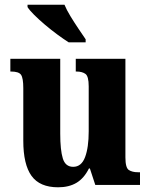

<svg xmlns="http://www.w3.org/2000/svg" viewBox="-20 -786 639 816"><path d="M227 10Q149 10 114 -38.5Q79 -87 79 -188V-411Q79 -454 69.5 -468Q60 -482 27 -482H24V-536H236V-218Q236 -148 247 -112.5Q258 -77 291 -77Q326 -77 341.5 -118Q357 -159 357 -228V-419Q357 -462 343 -472Q329 -482 305 -482H302V-536H513V-117Q513 -73 527.5 -63.5Q542 -54 566 -54H575V0H385L362 -70H358Q337 -28 305 -9Q273 10 227 10ZM272 -606Q250 -620 223.5 -639.5Q197 -659 171 -681Q145 -703 125 -723Q105 -743 97 -756V-766H254Q263 -744 279.5 -717Q296 -690 313.5 -664Q331 -638 344 -619V-606Z"/></svg>

Font: Noto Serif Thai Condensed ExtraBold
Style: Regular
Weight: 800
Width: 3
Designer: Monotype Design Team
Foundry: Monotype Imaging Inc.
Version: Version 2.002; ttfautohint (v1.8.4.7-5d5b)